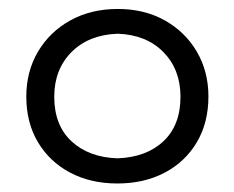

<svg xmlns="http://www.w3.org/2000/svg" viewBox="-20 -748 531 435"><path d="M245.8 -389.3Q181.1 -391.6 142 -427.9Q102.9 -464.2 102.9 -528.8Q102.9 -590.7 142 -630Q181 -669.3 246.9 -671.6Q311.8 -669.2 350.4 -629.8Q388.9 -590.4 388.9 -528.8Q388.9 -464.2 350.2 -427.9Q311.6 -391.6 245.8 -389.3ZM245.8 -332.3Q306.5 -332.3 353.1 -356.8Q399.6 -381.3 425.9 -425.6Q452.2 -469.9 452.2 -529.4Q452.2 -586.1 425.9 -631Q399.6 -675.9 353.3 -701.8Q307.1 -727.7 246.9 -727.7Q186.2 -727.7 139.4 -701.8Q92.6 -675.9 66.1 -631Q39.6 -586.1 39.6 -529.4Q39.6 -469.9 66.1 -425.6Q92.6 -381.3 139.1 -356.8Q185.6 -332.3 245.8 -332.3Z"/></svg>

Font: Pinar-VF-FD
Style: Regular
Weight: 300
Designer: Amin Abedi
Version: Version 3.0